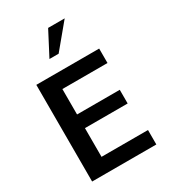

<svg xmlns="http://www.w3.org/2000/svg" viewBox="-209 -976 959 1080"><g transform="rotate(-30 270.5 -436.0)"><path d="M480.5 0V-93.8H178.7V-280.3H456.1V-369.1H178.7V-534.2H471.7V-627.9H63.5V0ZM259.8 -716.8H200.2L281.2 -872.1H388.7Z"/></g></svg>

Font: Namkio Khamti
Style: Bold
Weight: 700
Designer: Debbi Hosken
Foundry: SIL International
Version: Version 3.917